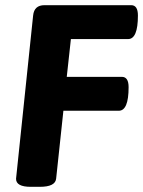

<svg xmlns="http://www.w3.org/2000/svg" viewBox="-20 -720 553 742"><path d="M487 -700Q513 -700 513 -660Q513 -569 475 -569H254L238 -423H451Q477 -423 477 -383Q477 -292 439 -292H225L197 -30Q194 2 134 2H99Q42 2 42 -29L108 -660Q112 -700 152 -700Z"/></svg>

Font: Asap
Style: Bold Italic
Weight: 700
Italic angle: -6°
Designer: Pablo Cosgaya
Foundry: Pablo Cosgaya
Version: Version 1.007;PS 001.007;hotconv 1.0.70;makeotf.lib2.5.58329